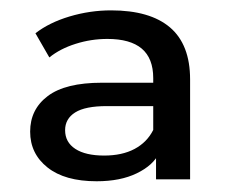

<svg xmlns="http://www.w3.org/2000/svg" viewBox="-20 -767 444 363"><path d="M275 -494 269.7 -505.7V-619.3Q269.7 -656.7 248 -675.1Q226.3 -693.4 183 -693.4Q152.1 -693.4 122.9 -684.1Q93.6 -674.9 73.3 -658.4L47 -704.1Q72.9 -724.3 111.6 -735.9Q150.3 -747.4 189.9 -747.4Q263.6 -747.4 301.5 -715.1Q339.4 -682.7 339.4 -616.7V-428H275ZM37 -518.1Q37 -560.3 70.3 -585.4Q103.6 -610.6 172.6 -610.6H280.3V-566.4H182Q141.1 -566.4 122.1 -554.4Q103.1 -542.4 103.1 -520.9Q103.1 -498.1 122.4 -485.5Q141.7 -472.9 176.9 -472.9Q210.9 -472.9 234.4 -485.4Q258 -498 269.7 -521.3L281 -477.9Q269.7 -454.4 238.7 -439.4Q207.7 -424.3 162.7 -424.3Q102.6 -424.3 69.8 -450.4Q37 -476.4 37 -518.1Z"/></svg>

Font: iiserrat Thin
Style: Regular
Weight: 100
Designer: Akira Ohta
Foundry: Akira Ohta
Version: Version 1.200;Glyphs 3.3.1 (3343)